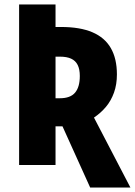

<svg xmlns="http://www.w3.org/2000/svg" viewBox="-20 -734 600 854"><path d="M381 100 258 -172H227V0H65V-714H227V-614H252Q336 -614 391 -590.5Q446 -567 473 -520Q500 -473 500 -403Q500 -358 487 -322Q474 -286 451.5 -259Q429 -232 398 -211L560 100ZM246 -297Q293 -297 314 -322Q335 -347 335 -396Q335 -426 325.5 -445Q316 -464 296.5 -473Q277 -482 247 -482H227V-297Z"/></svg>

Font: Noto Sans Display Condensed ExtraBold
Style: Regular
Weight: 800
Width: 3
Designer: Monotype Design Team
Foundry: Monotype Imaging Inc.
Version: Version 2.003